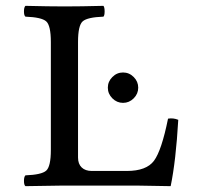

<svg xmlns="http://www.w3.org/2000/svg" viewBox="-20 -635 680 657"><path d="M364.5 -298.5Q349 -314 349 -335Q349 -356 364.5 -371.5Q380 -387 401 -387Q422 -387 437.5 -371.5Q453 -356 453 -335Q453 -314 437.5 -298.5Q422 -283 401 -283Q380 -283 364.5 -298.5ZM197 0Q116 1 67 2Q62 -2 62 -16Q62 -30 67 -35Q122 -37 138 -51Q154 -65 154 -122V-491Q154 -548 138 -562Q122 -576 67 -578Q62 -582 62 -596Q62 -610 67 -615Q149 -613 202 -613Q254 -613 334 -615Q338 -610 338 -596Q338 -582 334 -578Q279 -576 263 -562Q247 -548 247 -491V-96Q247 -74 259.5 -62Q272 -50 294 -50H414Q481 -50 507 -85Q533 -120 555 -229Q573 -232 590 -225Q582 -85 564 2Q472 0 445 0Z"/></svg>

Font: Linux Libertine Mono O
Style: Mono
Weight: 400
Designer: Philipp H. Poll
Foundry: Philipp H. Poll
Version: Version 5.1.7